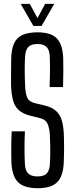

<svg xmlns="http://www.w3.org/2000/svg" viewBox="-20 -976 391 1003"><path d="M177.1 7.2Q105.2 7.2 73.8 -24.8Q42.3 -56.8 39.4 -129.8Q38.9 -159.7 38.7 -184.7Q38.5 -209.7 39.1 -234.9Q39.7 -260.2 41.1 -290.1H110.1Q108.1 -246.4 108 -203Q107.9 -159.5 110.1 -118.5Q111.8 -85.2 127.3 -69.8Q142.7 -54.4 176.7 -54.4Q209.8 -54.4 224.1 -69.8Q238.5 -85.2 240.7 -118.5Q242.3 -145.8 242.6 -167.5Q243 -189.3 242.4 -212.2Q241.9 -235.1 240.7 -265.2Q239.5 -301.3 230 -325.8Q220.6 -350.4 192.3 -358L137.7 -371.8Q98.4 -381.8 77.2 -401.4Q56.1 -421.1 47.7 -453.1Q39.3 -485 37.8 -531.4Q37.3 -563 37.7 -599.9Q38.1 -636.8 38.6 -671.6Q40 -720.1 53.7 -749.9Q67.4 -779.8 97.4 -793.5Q127.4 -807.2 176.7 -807.2Q245.8 -807.2 276.7 -775.5Q307.7 -743.7 310.2 -670.8Q311.2 -643.7 310.8 -604Q310.5 -564.3 309.4 -521.1H239.3Q240.8 -561.1 241.1 -601.6Q241.4 -642.1 239.9 -682.1Q238.6 -715.3 223.2 -730.6Q207.9 -746 175.9 -746Q142.3 -746 127.8 -730.6Q113.3 -715.3 111.1 -682.1Q108.9 -644.7 109.1 -607Q109.3 -569.2 111.1 -531.4Q112.4 -488.8 121.9 -466.7Q131.4 -444.6 161.3 -437.4L212 -425.2Q252.5 -415.7 274.1 -395.2Q295.6 -374.7 304.1 -342.5Q312.6 -310.3 313.8 -265.2Q314.7 -235.8 314.7 -215.2Q314.7 -194.5 314.4 -175.1Q314.1 -155.6 313.2 -129.8Q310.7 -56.8 279.3 -24.8Q247.9 7.2 177.1 7.2ZM154.2 -840.6 88.1 -955.8H135.5L175.9 -881.4L215.8 -955.8H263.3L197.2 -840.6Z"/></svg>

Font: Big Shoulders Display SC Thin
Style: Regular
Weight: 100
Designer: Patric King
Foundry: XO Type Co
Version: Version 2.002